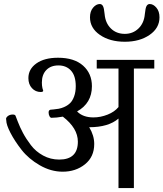

<svg xmlns="http://www.w3.org/2000/svg" viewBox="-20 -954 829 974"><path d="M789.1 -866.2Q789.1 -896.5 773.4 -915Q757.8 -933.6 739.3 -933.6Q729.5 -933.6 723.6 -923.8Q717.8 -914.1 714.8 -882.8Q710.9 -836.9 682.6 -809.6Q654.3 -782.2 613.3 -782.2Q570.3 -782.2 542.5 -809.6Q514.6 -836.9 510.7 -882.8Q507.8 -914.1 502 -923.8Q496.1 -933.6 486.3 -933.6Q467.8 -933.6 452.1 -915Q436.5 -896.5 436.5 -866.2Q436.5 -811.5 486.8 -776.9Q537.1 -742.2 613.3 -742.2Q688.5 -742.2 738.8 -776.9Q789.1 -811.5 789.1 -866.2ZM659.2 0V-606.4H762.7V-650.4H470.7V-606.4H581.1V-411.1Q561.5 -386.7 525.9 -372.6Q490.2 -358.4 454.1 -358.4Q400.4 -358.4 371.1 -388.7Q446.3 -430.7 446.3 -516.6Q446.3 -581.1 401.4 -621.1Q356.4 -661.1 274.4 -661.1Q205.1 -661.1 164.6 -632.3Q124 -603.5 124 -557.6Q124 -526.4 142.1 -506.8Q160.2 -487.3 186.5 -487.3Q199.2 -487.3 199.2 -494.1L195.3 -506.8Q192.4 -519.5 192.4 -535.2Q192.4 -575.2 214.8 -598.6Q237.3 -622.1 276.4 -622.1Q316.4 -622.1 340.3 -595.7Q364.3 -569.3 364.3 -516.6Q364.3 -487.3 356 -464.8Q347.7 -442.4 335.4 -430.7Q323.2 -418.9 306.6 -411.6Q290 -404.3 277.8 -402.3Q265.6 -400.4 252 -398.9Q238.3 -397.5 236.3 -397.5Q226.6 -395.5 226.6 -383.8Q226.6 -373 231 -364.7Q235.4 -356.4 241.2 -356.4Q265.6 -356.4 298.8 -362.3Q375 -303.7 375 -235.4Q375 -144.5 280.3 -144.5Q236.3 -144.5 198.7 -165Q161.1 -185.5 136.7 -217.8Q112.3 -250 96.7 -279.3Q81.1 -308.6 70.3 -336.9Q59.6 -365.2 58.6 -367.2Q55.7 -373 44.9 -373Q30.3 -373 20.5 -365.7Q10.7 -358.4 10.7 -350.6Q10.7 -349.6 11.2 -348.1Q11.7 -346.7 11.7 -343.8Q11.7 -321.3 33.2 -279.8Q54.7 -238.3 89.8 -193.4Q125 -148.4 181.6 -115.7Q238.3 -83 297.9 -83Q364.3 -83 411.1 -120.6Q458 -158.2 458 -223.6Q458 -266.6 432.6 -308.6Q530.3 -308.6 581.1 -352.5V0Z"/></svg>

Font: Kurale
Style: Regular
Weight: 400
Version: 1.0; ttfautohint (v1.3)